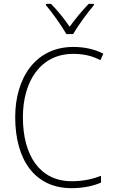

<svg xmlns="http://www.w3.org/2000/svg" viewBox="-20 -968 586 998"><path d="M325 -791H360C385 -834 433 -900 468 -941V-948H441C405 -911 371 -869 342 -829C315 -869 278 -915 245 -948H219V-941C251 -903 300 -835 325 -791ZM361 -688C408 -688 456 -680 502 -655L517 -689C470 -713 418 -724 361 -724C164 -724 59 -562 59 -359C59 -135 163 10 351 10C415 10 467 -2 505 -19V-54C466 -39 416 -26 353 -26C188 -26 99 -158 99 -359C99 -542 188 -688 361 -688Z"/></svg>

Font: Noto Sans Myanmar SemiCondensed ExtraLight
Style: Regular
Weight: 200
Width: 4
Designer: Monotype Design Team
Foundry: Monotype Imaging Inc.
Version: Version 2.107